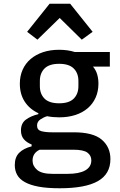

<svg xmlns="http://www.w3.org/2000/svg" viewBox="-20 -794 640 1026"><path d="M355 -774 475 -624 417 -582 299 -698 180 -582 125 -624 245 -774ZM299 212Q232 212 186.5 203.5Q141 195 112.5 179Q84 163 71.5 140Q59 117 59 88Q59 46 82.5 22.5Q106 -1 149 -12V-22Q123 -32 107.5 -50Q92 -68 92 -97Q92 -135 118 -154.5Q144 -174 185 -184V-189Q138 -211 112 -251Q86 -291 86 -347Q86 -388 101 -421.5Q116 -455 143.5 -478.5Q171 -502 209.5 -515Q248 -528 296 -528Q342 -528 380 -516H567V-438H477Q493 -419 499.5 -396Q506 -373 506 -347Q506 -306 491 -272.5Q476 -239 448.5 -215.5Q421 -192 382.5 -179.5Q344 -167 296 -167Q262 -167 232 -173Q214 -168 196 -156Q178 -144 178 -123Q178 -99 201 -93Q224 -87 258 -87H374Q478 -87 524 -47.5Q570 -8 570 56Q570 136 503 174Q436 212 299 212ZM296 -242Q349 -242 374 -267Q399 -292 399 -334V-361Q399 -403 374 -428Q349 -453 296 -453Q243 -453 218 -428Q193 -403 193 -361V-334Q193 -292 218 -267Q243 -242 296 -242ZM468 63Q468 37 447 21.5Q426 6 371 6H192Q154 24 154 64Q154 93 178.5 114Q203 135 260 135H341Q403 135 435.5 116.5Q468 98 468 63Z"/></svg>

Font: IBM Plex Mono Medium
Style: Regular
Weight: 500
Monospace: yes
Designer: Mike Abbink, Paul van der Laan, Pieter van Rosmalen
Foundry: Bold Monday
Version: Version 2.3